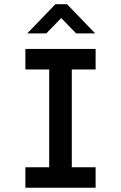

<svg xmlns="http://www.w3.org/2000/svg" viewBox="-20 -885 570 905"><path d="M211.9 0V-654.3H318.4V0ZM99.6 0V-96.7H430.7V0ZM99.6 -557.6V-654.3H430.7V-557.6ZM108.4 -727.5 241.2 -865.2H295.9L428.7 -727.5H338.9L268.6 -799.8L198.2 -727.5Z"/></svg>

Font: Sen Medium
Style: Regular
Weight: 500
Designer: Kosal Sen, Philatype
Foundry: Philatype
Version: Version 2.000;gftools[0.9.31]